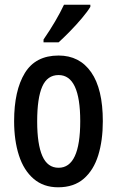

<svg xmlns="http://www.w3.org/2000/svg" viewBox="-20 -786 498 816"><path d="M417 -271Q417 -189 397.5 -126Q378 -63 336 -26.5Q294 10 227 10Q165 10 123 -26Q81 -62 60.5 -125.5Q40 -189 40 -271Q40 -401 85.5 -475.5Q131 -550 229 -550Q318 -550 367.5 -479Q417 -408 417 -271ZM138 -270Q138 -173 160 -123Q182 -73 229 -73Q321 -73 321 -271Q321 -467 229 -467Q181 -467 159.5 -418Q138 -369 138 -270ZM364 -757Q352 -737 328 -708.5Q304 -680 277 -652.5Q250 -625 229 -606H165V-618Q220 -698 252 -766H364Z"/></svg>

Font: Noto Sans Lao Looped ExtraCondensed Medium
Style: Regular
Weight: 500
Width: 2
Designer: Mark Frömberg, Ben Mitchell
Foundry: The Fontpad Ltd
Version: Version 1.002; ttfautohint (v1.8.4.7-5d5b)